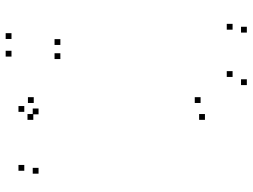

<svg xmlns="http://www.w3.org/2000/svg" viewBox="-124 -734 869 660"><g transform="rotate(-90 310.0 -404.5)"><path d="M547.5 10V-10H527.5V10ZM557.5 -39V-59H537.5V-39ZM395 -39V-59H375V-39ZM305.5 -149V-169H285.5V-149ZM305.5 -722.5V-742.5H285.5V-722.5ZM275 -755V-775H255V-755ZM72.5 -755V-775H52.5V-755ZM62.5 -706V-726H42.5V-706ZM266.5 -706V-726H246.5V-706ZM247.5 -724V-744H227.5V-724ZM247.5 -134V-154H227.5V-134ZM367 10V-10H347V10ZM505 -631V-651H485V-631ZM525.5 -799V-819H505.5V-799ZM465 -799V-819H445V-799ZM456.5 -631V-651H436.5V-631Z"/></g></svg>

Font: Monaspace Krypton Dots Var
Style: Regular
Weight: 400
Designer: Riley Cran and the Lettermatic Team
Version: Version 1.100 (Monaspace Krypton Dots)